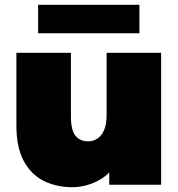

<svg xmlns="http://www.w3.org/2000/svg" viewBox="-20 -766 738 796"><path d="M278 10Q213 10 160.5 -16.5Q108 -43 78 -99.5Q48 -156 48 -245V-547H274V-284Q274 -226 293 -203Q312 -180 345 -180Q365 -180 382.5 -190.5Q400 -201 411 -225.5Q422 -250 422 -290V-547H648V0H433V-51Q415 -33 394 -21Q340 10 278 10ZM138 -628V-746H558V-628Z"/></svg>

Font: Montserrat Thin Black
Style: Regular
Weight: 900
Version: Version 9.000